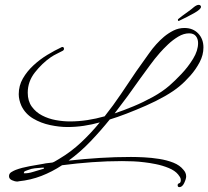

<svg xmlns="http://www.w3.org/2000/svg" viewBox="-20 -682 856 789"><path d="M717 87Q710 87 710 79Q710 73 716.5 71Q723 69 723 58Q723 51 719.5 45.5Q716 40 712 35Q699 19 673.5 8.5Q648 -2 620.5 -7.5Q593 -13 574 -15Q551 -18 527.5 -19Q504 -20 481 -20Q420 -20 358 -15.5Q296 -11 235 -3Q194 24 150 41Q106 58 57 63Q55 64 51 64Q41 64 29 58.5Q17 53 17 42Q17 31 27 25Q37 19 45 16Q69 7 101.5 1Q134 -5 159 -9Q167 -11 178 -12Q189 -13 195 -14Q202 -16 209.5 -21Q217 -26 223 -29Q272 -58 313.5 -97Q355 -136 390 -179Q358 -170 324.5 -165Q291 -160 257 -160Q224 -160 186 -168Q148 -176 116 -195Q84 -214 68 -247Q57 -272 57 -295Q57 -330 74 -359.5Q91 -389 117.5 -413.5Q144 -438 174.5 -456.5Q205 -475 233 -488Q234 -489 236 -489Q243 -489 243 -481Q243 -477 239 -474Q226 -467 213.5 -461Q201 -455 189 -447Q153 -422 123.5 -384.5Q94 -347 94 -301Q94 -267 110.5 -244Q127 -221 153 -207.5Q179 -194 209 -188.5Q239 -183 267 -183Q303 -183 339 -188.5Q375 -194 410 -204Q445 -248 477 -295.5Q509 -343 540 -389Q565 -424 593 -463.5Q621 -503 654 -531Q672 -546 693 -556.5Q714 -567 738 -567Q773 -567 794.5 -544.5Q816 -522 816 -487Q816 -456 800.5 -426.5Q785 -397 762.5 -371.5Q740 -346 717 -327Q693 -307 657 -286.5Q621 -266 580 -248Q539 -230 500 -215Q461 -200 431 -191Q394 -145 352 -101Q310 -57 262 -22Q326 -29 390 -33Q454 -37 518 -37Q541 -37 571.5 -35.5Q602 -34 634 -29Q666 -24 692.5 -13.5Q719 -3 734 16Q745 28 745 43Q745 53 737 70Q729 87 717 87ZM451 -216Q487 -228 528 -245Q569 -262 608 -283.5Q647 -305 676 -330Q698 -349 725.5 -378Q753 -407 773.5 -440.5Q794 -474 794 -505Q794 -522 785 -533.5Q776 -545 757 -545Q735 -545 712.5 -531.5Q690 -518 670.5 -499.5Q651 -481 637 -465Q615 -440 595.5 -413Q576 -386 556 -359Q531 -323 504.5 -287Q478 -251 451 -216ZM78 30Q95 31 115.5 24.5Q136 18 154 13Q161 12 161 8Q161 7 158 7H153Q137 8 123 9.5Q109 11 94 17Q89 19 83.5 21Q78 23 78 30ZM717 -597Q716 -596 714 -596Q711 -596 711 -600Q711 -604 714 -605Q717 -608 728.5 -616.5Q740 -625 754 -635Q768 -645 777 -653Q782 -657 787 -659.5Q792 -662 796 -662Q801 -662 803 -660Q806 -657 806 -654Q806 -644 777.5 -628Q749 -612 717 -597Z"/></svg>

Font: Sassy Frass
Style: Regular
Weight: 400
Designer: Robert E. Leuschke
Foundry: Robert E. Leuschke
Version: Version 1.010; ttfautohint (v1.8.3)